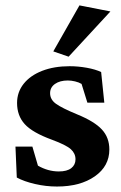

<svg xmlns="http://www.w3.org/2000/svg" viewBox="-20 -681 447 709"><path d="M190.4 7.8Q149.4 7.8 109.4 -1.5Q69.3 -10.7 42 -25.4L37.1 -139.6H99.6L120.1 -69.3Q157.2 -47.9 197.3 -47.9Q227.5 -47.9 243.2 -60.1Q258.8 -72.3 258.8 -92.8Q258.8 -114.3 241.7 -129.9Q224.6 -145.5 171.9 -165Q99.6 -191.4 71.3 -222.7Q43 -253.9 43 -300.8Q43 -340.8 67.4 -371.6Q91.8 -402.3 135.7 -419.4Q179.7 -436.5 237.3 -436.5Q268.6 -436.5 300.8 -430.7Q333 -424.8 353.5 -415L365.2 -301.8H302.7L281.2 -371.1Q271.5 -377 257.3 -380.4Q243.2 -383.8 230.5 -383.8Q201.2 -383.8 183.1 -371.1Q165 -358.4 165 -336.9Q165 -313.5 186.5 -297.9Q208 -282.2 264.6 -258.8Q329.1 -232.4 356.4 -202.6Q383.8 -172.9 383.8 -128.9Q383.8 -67.4 330.1 -29.8Q276.4 7.8 190.4 7.8ZM233.4 -471.7 176.8 -491.2 273.4 -661.1 387.7 -638.7Z"/></svg>

Font: Crimson Pro
Style: Bold
Weight: 700
Designer: Jacques Le Bailly
Foundry: Baron von Fonthausen
Version: Version 1.003